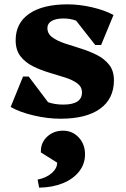

<svg xmlns="http://www.w3.org/2000/svg" viewBox="-20 -531 580 883"><path d="M258 15Q199 15 135 0Q71 -15 29 -39L86 -179H112L201 -61Q232 -50 271 -50Q357 -50 357 -106Q357 -132 335 -148Q313 -164 278 -175Q243 -186 204.5 -197.5Q166 -209 131 -226.5Q96 -244 74 -272.5Q52 -301 52 -346Q52 -425 114.5 -468Q177 -511 291 -511Q345 -511 403.5 -497.5Q462 -484 502 -462L445 -324H418L330 -436Q303 -446 272 -446Q237 -446 217.5 -434.5Q198 -423 198 -402Q198 -376 220.5 -359.5Q243 -343 277.5 -331.5Q312 -320 351 -308Q390 -296 425 -278.5Q460 -261 482 -233Q504 -205 504 -162Q504 -77 440.5 -31Q377 15 258 15ZM160 332 153 295Q193 287 218 265Q243 243 243 217L168 170V164Q168 124 197.5 97Q227 70 270 70Q313 70 342 101Q371 132 371 179Q371 223 344 257.5Q317 292 269.5 311.5Q222 331 160 332Z"/></svg>

Font: Platypi
Style: Bold
Weight: 700
Designer: David Sargent
Foundry: Bolt Cutter Type
Version: Version 1.200; ttfautohint (v1.8.4.7-5d5b)